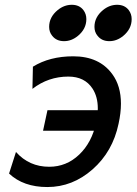

<svg xmlns="http://www.w3.org/2000/svg" viewBox="-20 -753 559 786"><path d="M454.1 -217.8H156.2L174.3 -301.8H472.2ZM173.8 12.7Q75.7 12.7 17.1 -42.5L45.4 -130.9Q99.1 -70.3 181.6 -70.3Q252 -70.3 304.2 -120.1Q356.4 -169.9 373.5 -251.5Q380.4 -282.7 380.4 -309.1Q380.4 -356.9 358.9 -390.1Q326.7 -439.5 259.8 -439.5Q177.7 -439.5 112.8 -389.2L114.7 -480Q183.6 -522.5 279.8 -522.5Q386.7 -522.5 439.9 -449.2Q475.1 -401.4 475.1 -328.6Q475.1 -290.5 465.3 -246.1Q441.4 -132.3 359.1 -59.8Q276.9 12.7 173.8 12.7ZM242.2 -584.5Q210.9 -584.5 193.8 -606.4Q181.2 -621.6 181.2 -643.1Q181.2 -683.1 216.3 -711.9Q242.7 -733.4 273.9 -733.4Q304.7 -733.4 321.3 -711.9Q333.5 -695.8 333.5 -674.8Q333.5 -634.8 299.3 -606.4Q272.9 -584.5 242.2 -584.5ZM427.7 -584.5Q396.5 -584.5 379.4 -606.4Q366.7 -621.6 366.7 -643.1Q366.7 -683.1 401.9 -711.9Q428.2 -733.4 459.5 -733.4Q490.2 -733.4 506.8 -711.9Q519 -695.8 519 -674.8Q519 -634.8 484.9 -606.4Q458.5 -584.5 427.7 -584.5Z"/></svg>

Font: Cadman
Style: Italic
Weight: 400
Italic angle: -12°
Designer: Paul James MIller
Foundry: High-Logic / Made with FontCreator
Version: Version 2.114;March 28, 2021;FontCreator 13.0.0.2683 64-bit